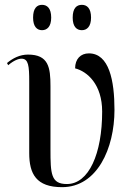

<svg xmlns="http://www.w3.org/2000/svg" viewBox="-20 -765 545 795"><path d="M319 -640C340 -640 357 -655 357 -692C357 -731 340 -745 319 -745C297 -745 281 -731 281 -692C281 -655 297 -640 319 -640ZM154 -640C175 -640 192 -655 192 -692C192 -731 175 -745 154 -745C133 -745 117 -731 117 -692C117 -655 133 -640 154 -640ZM237 10C382 10 454 -150 454 -310C454 -431 432 -544 348 -544C314 -544 291 -521 291 -482C342 -469 403 -415 403 -303C403 -129 348 -3 257 -3C191 -3 189 -45 189 -147V-408C189 -486 181 -539 96 -539C62 -539 33 -524 9 -504L14 -495C37 -515 57 -522 69 -522C98 -522 101 -492 101 -427V-131C101 -45 130 10 237 10Z"/></svg>

Font: Noto Serif Display Condensed
Style: Regular
Weight: 400
Width: 3
Designer: Monotype Design Team
Foundry: Monotype Imaging Inc.
Version: Version 2.009